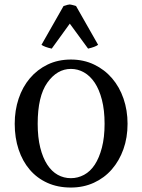

<svg xmlns="http://www.w3.org/2000/svg" viewBox="-20 -821 638 861"><path d="M46 -266Q46 -326 63.5 -378.5Q81 -431 114 -470Q147 -509 193.5 -531.5Q240 -554 298 -554Q355 -554 402 -531.5Q449 -509 482.5 -470Q516 -431 534 -378.5Q552 -326 552 -266Q552 -204 533.5 -152Q515 -100 481.5 -61.5Q448 -23 401 -1.5Q354 20 298 20Q239 20 192.5 -1Q146 -22 113.5 -60Q81 -98 63.5 -150.5Q46 -203 46 -266ZM192 -450Q149 -389 149 -266Q149 -205 160.5 -159Q172 -113 192 -82.5Q212 -52 239 -37Q266 -22 298 -22Q329 -22 357 -37Q385 -52 405 -82.5Q425 -113 437 -159Q449 -205 449 -266Q449 -327 437 -373.5Q425 -420 404.5 -450.5Q384 -481 356.5 -496.5Q329 -512 298 -512Q236 -512 192 -450ZM166 -620 265 -794Q286 -801 293 -801Q298 -801 321 -794L420 -620Q406 -610 375 -603L293 -715L212 -603Q180 -610 166 -620Z"/></svg>

Font: Adamina
Style: Regular
Weight: 400
Designer: Cyreal (www.cyreal.org)
Foundry: Cyreal
Version: Version 1.011